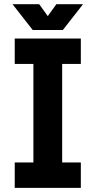

<svg xmlns="http://www.w3.org/2000/svg" viewBox="-20 -909 462 929"><path d="M51.3 -722.7V-599.6H141.6V-123H51.3V0H371.1V-123H280.8V-599.6H371.1V-722.7ZM169.7 -888.7H40.5L138.4 -763.7H259.5ZM252.7 -888.7 162.8 -763.7H283.9L381.8 -888.7Z"/></svg>

Font: Giphurs
Style: Regular
Weight: 400
Version: Version 2.010